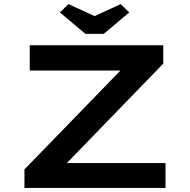

<svg xmlns="http://www.w3.org/2000/svg" viewBox="-20 -922 933 942"><path d="M100 0V-91L607 -613L662 -576H126V-700H781V-610L274 -87L220 -122H792V0ZM399 -756 274 -861 316 -902 459 -836H429L572 -902L614 -861L489 -756Z"/></svg>

Font: Lexend Zetta Medium
Style: Regular
Weight: 500
Designer: Bonnie Shaver-Troup, Thomas Jockin
Foundry: Lexend
Version: Version 1.007